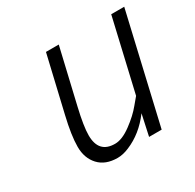

<svg xmlns="http://www.w3.org/2000/svg" viewBox="-119 -628 778 767"><g transform="rotate(-30 270.5 -245.0)"><path d="M217 10C233.7 10 251.3 6 270 -2C315.3 -20.7 354.7 -52.3 388 -97L367 0H425L541 -500H481L404 -168L378 -137C361.3 -116.3 339 -95.7 311 -75C283 -54.3 258 -44 236 -44C186 -44 161 -71.3 161 -126C161 -153.3 167.3 -194 180 -248L239 -500H180L120 -244C106.7 -188 100 -142.7 100 -108C100 -73.3 110.2 -45 130.5 -23C150.8 -1 179.7 10 217 10Z"/></g></svg>

Font: Titillium Web
Style: Light Italic
Weight: 300
Italic angle: -13°
Version: Version 1.001;PS 57.000;hotconv 1.0.70;makeotf.lib2.5.55311